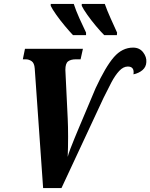

<svg xmlns="http://www.w3.org/2000/svg" viewBox="-20 -964 770 984"><path d="M158 -613Q156 -641 142 -650.5Q128 -660 112 -660H97L108 -714H405L393 -660H369Q343 -660 329 -649.5Q315 -639 315 -606Q315 -602 315.5 -595.5Q316 -589 316 -585L327 -357Q329 -317 329 -263Q329 -209 327 -160Q331 -176 340.5 -201Q350 -226 361.5 -254Q373 -282 383.5 -307Q394 -332 400 -346L470 -512Q521 -622 563.5 -671Q606 -720 662 -720Q695 -720 713.5 -696Q732 -672 730 -646Q729 -621 710.5 -605Q692 -589 664 -583Q670 -623 635 -623Q612 -623 591 -600.5Q570 -578 550.5 -541Q531 -504 511 -463L295 0H201ZM514 -784Q496 -802 472 -830.5Q448 -859 427.5 -888Q407 -917 399 -934V-944H517Q529 -910 547 -870Q565 -830 580 -797L579 -784ZM354 -784Q337 -802 313 -830.5Q289 -859 268.5 -888Q248 -917 240 -934V-944H358Q369 -910 387 -870Q405 -830 421 -797V-784Z"/></svg>

Font: Noto Serif ExtraCondensed ExtraBold
Style: Italic
Weight: 800
Width: 2
Italic angle: -12°
Designer: Monotype Design Team
Foundry: Monotype Imaging Inc.
Version: Version 2.013